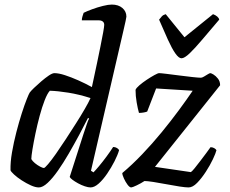

<svg xmlns="http://www.w3.org/2000/svg" viewBox="-20 -820 1005 840"><path d="M150 0Q135 0 115 -9Q95 -18 75 -31Q55 -44 41.5 -56.5Q28 -69 26 -75Q25 -110 32.5 -153.5Q40 -197 51.5 -241.5Q63 -286 75 -323.5Q87 -361 97 -386Q107 -411 110 -415Q115 -422 129 -435.5Q143 -449 160.5 -464Q178 -479 193.5 -489.5Q209 -500 218 -500Q237 -500 264.5 -491Q292 -482 322.5 -468.5Q353 -455 382 -439Q384 -450 390.5 -478.5Q397 -507 404.5 -544Q412 -581 419.5 -617Q427 -653 431.5 -679Q436 -705 436 -711Q436 -721 429.5 -726Q423 -731 412 -731H338Q338 -739 341 -749Q344 -759 346 -764Q360 -771 383 -779.5Q406 -788 430 -794Q454 -800 469 -800Q498 -800 515.5 -785Q533 -770 533 -747Q533 -744 529.5 -728Q526 -712 520 -686L378 -73L389 -66Q398 -75 413.5 -93.5Q429 -112 446 -135Q463 -158 475 -177Q484 -177 491.5 -172.5Q499 -168 501 -163Q495 -142 481 -114.5Q467 -87 449 -60.5Q431 -34 412 -17Q393 0 376 0Q366 0 351 -5Q336 -10 321.5 -18Q307 -26 297 -33.5Q287 -41 285 -46L345 -233Q353 -256 359.5 -276Q366 -296 370 -301L365 -304Q348 -270 326 -229Q304 -188 280.5 -147.5Q257 -107 233.5 -73.5Q210 -40 188.5 -20Q167 0 150 0ZM172 -85Q176 -85 190.5 -102Q205 -119 225 -147.5Q245 -176 267.5 -210.5Q290 -245 312 -279.5Q334 -314 351 -343.5Q368 -373 376 -391Q326 -407 279.5 -414.5Q233 -422 198 -423Q187 -411 175.5 -381.5Q164 -352 153.5 -313Q143 -274 135 -235.5Q127 -197 122 -166.5Q117 -136 117 -124Q122 -115 133 -106Q144 -97 155.5 -91Q167 -85 172 -85ZM554 0Q547 0 538 -12Q529 -24 522 -39.5Q515 -55 515 -63Q558 -99 602 -145Q646 -191 687 -241Q728 -291 763 -338.5Q798 -386 823 -423L663 -433L624 -332Q620 -330 609.5 -328Q599 -326 588 -326Q583 -343 578 -371.5Q573 -400 573 -427Q576 -435 590 -447Q604 -459 622 -471Q640 -483 655.5 -491.5Q671 -500 676 -500Q683 -500 707.5 -497Q732 -494 763 -490Q794 -486 821 -483Q848 -480 859 -480Q864 -480 872.5 -485Q881 -490 889 -495Q897 -500 900 -500Q904 -500 914 -494Q924 -488 933.5 -476Q943 -464 943 -447L658 -90L815 -67Q820 -70 831.5 -84Q843 -98 856.5 -116Q870 -134 882.5 -150.5Q895 -167 901 -176Q910 -176 917 -172Q924 -168 927 -163Q924 -150 911.5 -123.5Q899 -97 880.5 -68.5Q862 -40 842.5 -20Q823 0 805 0Q792 0 765.5 -4Q739 -8 708 -14Q677 -20 650.5 -24Q624 -28 612 -28Q597 -18 578 -9Q559 0 554 0ZM774 -565Q762 -565 747 -586.5Q732 -608 714.5 -646.5Q697 -685 676 -734Q682 -742 688 -748.5Q694 -755 705 -758L787 -657L912 -758Q923 -754 930.5 -747.5Q938 -741 939 -734Q898 -686 865.5 -647.5Q833 -609 810 -587Q787 -565 774 -565Z"/></svg>

Font: Texturina Medium
Style: Italic
Weight: 500
Italic angle: -11°
Designer: Guillermo Torres Carreño
Foundry: Omnibus-Type
Version: Version 1.002